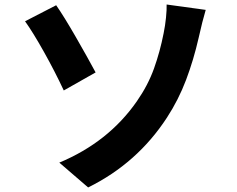

<svg xmlns="http://www.w3.org/2000/svg" viewBox="-20 -776 1040 843"><path d="M580.8 -331.2Q629.8 -401.6 656.2 -475.4Q682.6 -549.2 698.4 -629.8Q705.4 -664 708.9 -699.1Q712.4 -734.2 711.6 -756.2L883.2 -732.6Q868.6 -683.6 852.2 -610Q830 -512.6 797 -425.3Q764 -338 713 -259.6Q582.6 -59.4 367 47L240.4 -62Q456.2 -152 580.8 -331.2ZM399.8 -458 260 -378.8Q221.2 -462 172.9 -548.2Q124.6 -634.4 90 -682.6L226.6 -753Q260.2 -705 312.6 -614Q365 -523 399.8 -458Z"/></svg>

Font: 寒蝉端黑体 Light
Style: Regular
Weight: 300
Designer: ChillDuanSans {Warren2060}; 
Source Han Sans {Ryoko NISHIZUKA 西塚涼子 (kana, bopomofo & ideographs); Paul D. Hunt (Latin, G
Foundry: ChillType&Adobe
Version: Version 1.300;Glyphs 3.3 (3306)